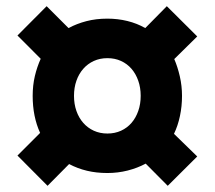

<svg xmlns="http://www.w3.org/2000/svg" viewBox="-20 -641 690 617"><path d="M325.2 -85Q289.6 -85 259.3 -92.3Q229 -99.6 202.1 -113.8L132.8 -43.9L36.1 -141.1L108.9 -213.9Q85 -266.1 85 -333Q85 -366.7 92 -396.5Q99.1 -426.3 110.8 -452.1L36.1 -526.9L129.9 -621.1L200.2 -550.8Q226.6 -564.9 257.6 -573Q288.6 -581.1 325.2 -581.1Q358.4 -581.1 389.4 -573.5Q420.4 -565.9 446.8 -550.8L516.1 -621.1L613.8 -523.9L540 -451.2Q550.8 -426.3 557.9 -395.5Q564.9 -364.7 564.9 -333Q564.9 -299.3 558.3 -268.3Q551.8 -237.3 539.1 -210.9L613.8 -138.2L519 -43.9L448.2 -115.2Q421.9 -101.1 390.4 -93Q358.9 -85 325.2 -85ZM325.2 -211.9Q349.1 -211.9 368.9 -220.9Q388.7 -230 402.6 -246.1Q416.5 -262.2 424.3 -284.4Q432.1 -306.6 432.1 -333Q432.1 -359.4 424.3 -381.6Q416.5 -403.8 402.6 -419.9Q388.7 -436 368.9 -445.1Q349.1 -454.1 325.2 -454.1Q301.3 -454.1 281.5 -445.1Q261.7 -436 247.6 -419.9Q233.4 -403.8 225.6 -381.6Q217.8 -359.4 217.8 -333Q217.8 -306.6 225.6 -284.4Q233.4 -262.2 247.6 -246.1Q261.7 -230 281.5 -220.9Q301.3 -211.9 325.2 -211.9Z"/></svg>

Font: Overpass
Style: Bold
Weight: 700
Designer: Delve Withrington
Foundry: Delve Fonts
Version: Version 1.001